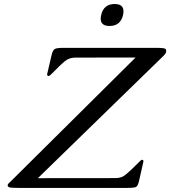

<svg xmlns="http://www.w3.org/2000/svg" viewBox="-20 -923 836 943"><path d="M543 -903.3Q586.4 -903.3 586.4 -867.7Q586.4 -859.4 584.5 -849.6Q571.8 -795.4 518.1 -795.4Q474.6 -795.4 474.6 -831.1Q474.6 -839.4 477.1 -849.6Q489.3 -903.3 543 -903.3ZM219.7 -549.8Q209.5 -549.8 211.9 -560.1L232.9 -650.4Q238.8 -676.8 249.5 -682.6Q259.3 -688 291.5 -688Q294.4 -688 296.9 -688H748Q789.1 -688 793.5 -682.1Q796.4 -677.7 796.4 -672.4Q796.4 -670.4 795.9 -668.5Q794.4 -660.2 784.7 -650.4L166 -47.9L547.4 -48.3Q548.3 -48.3 548.8 -48.3Q577.1 -48.3 598.6 -66.4Q621.1 -85 647 -111.3Q672.4 -137.7 676.3 -138.2Q686.5 -138.2 684.1 -127.9L663.6 -37.6Q657.7 -9.8 648.4 -4.9Q639.6 0 599.6 0H76.7Q36.1 0 25.9 -2.9Q17.6 -6.3 17.6 -12.2Q17.6 -19.5 30.3 -29.8L646 -640.6L349.1 -640.1Q319.8 -640.1 297.4 -621.6Q274.9 -602.5 249.5 -576.2Q224.6 -549.8 219.7 -549.8Z"/></svg>

Font: Caudex
Style: Italic
Weight: 400
Italic angle: -13°
Version: Version 1.04